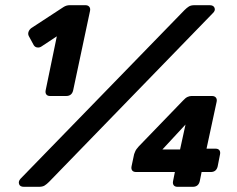

<svg xmlns="http://www.w3.org/2000/svg" viewBox="-20 -720 912 740"><path d="M173 -350Q163 -350 158.5 -356Q154 -362 156 -372L199 -580L140 -541Q133 -536 124 -537Q115 -538 110 -546L91 -581Q87 -589 90 -597.5Q93 -606 101 -612L225 -693Q236 -700 249 -700H309Q319 -700 324 -694Q329 -688 327 -678L262 -372Q257 -350 235 -350ZM72 0Q57 0 53.5 -10.5Q50 -21 59 -31L691 -681Q700 -690 708 -695Q716 -700 730 -700H788Q803 -700 807 -689.5Q811 -679 800 -669L169 -19Q160 -10 152 -5Q144 0 130 0ZM664 0Q654 0 649.5 -6Q645 -12 647 -22L654 -57H505Q494 -57 489.5 -63Q485 -69 487 -79L497 -126Q498 -128 501 -136Q504 -144 515 -156L685 -332Q695 -343 703 -346.5Q711 -350 718 -350H797Q807 -350 812 -344Q817 -338 815 -328L776 -147H811Q821 -147 825.5 -141Q830 -135 828 -125L819 -79Q814 -57 792 -57H757L750 -22Q745 0 723 0ZM606 -144H674L695 -240Z"/></svg>

Font: Rubik
Style: Bold Italic
Weight: 700
Italic angle: -12°
Designer: Hubert and Fischer
Foundry: Hubert and Fischer
Version: Version 2.300;gftools[0.9.30]